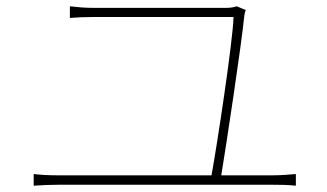

<svg xmlns="http://www.w3.org/2000/svg" viewBox="-20 -668 1040 610"><path d="M87 -115V-78C115 -80 139 -81 164 -81H847C864 -81 895 -81 920 -78V-115C895 -113 872 -111 847 -111H683C699 -208 746 -518 756 -616C757 -624 758 -630 761 -636L732 -648C726 -646 715 -643 701 -643C620 -643 310 -643 279 -643C247 -643 229 -645 202 -648V-611C229 -613 246 -614 280 -614C311 -614 625 -614 722 -614C720 -539 670 -209 652 -111H164C139 -111 114 -112 87 -115Z"/></svg>

Font: Harano Aji Gothic K1 ExtraLight
Style: Regular
Weight: 250
Foundry: Masamichi Hosoda
Version: HaranoAjiGothicK1-ExtraLight version 20230610;ttx 4.39.4